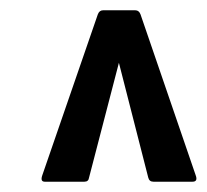

<svg xmlns="http://www.w3.org/2000/svg" viewBox="-20 -703 402 373"><path d="M67 -350Q58 -350 62 -362L170 -675Q173 -683 180 -683H243Q250 -683 253 -675L360 -363Q365 -350 354 -350H278Q270 -350 268 -358L211 -581L153 -358Q152 -350 144 -350Z"/></svg>

Font: Sofia Sans Extra Condensed
Style: Bold Italic
Weight: 700
Italic angle: -9°
Designer: Botio Nikoltchev, Ani Petrova
Foundry: lettersoup
Version: Version 4.101